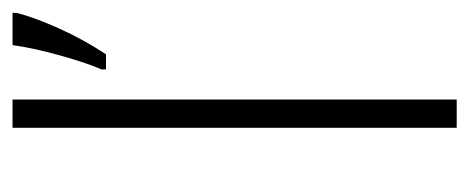

<svg xmlns="http://www.w3.org/2000/svg" viewBox="-240 -506 746 305"><g transform="rotate(-90 132.5 -353.0)"><path d="M127.4 0H82.5V-705.6H127.4ZM175.3 -564.5Q184.6 -585 196.8 -627.9Q209 -670.9 213.9 -705.6H265.1V-699.2Q258.3 -671.9 240.7 -632.6Q223.1 -593.3 199.2 -557.1H175.3Z"/></g></svg>

Font: Bpm'online Open Sans Light
Style: Regular
Weight: 300
Foundry: Ascender Corporation
Version: Version 1.10